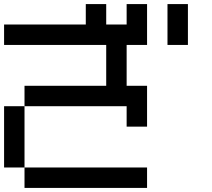

<svg xmlns="http://www.w3.org/2000/svg" viewBox="-20 -920 1040 940"><path d="M0 -100V-400H100V-100ZM0 -700V-800H400V-900H500V-800H600V-900H700V-700H600V-500H700V-300H600V-400H100V-500H500V-700ZM900 -700H800V-900H900ZM100 -100H700V0H100Z"/></svg>

Font: GalmuriMono9 Regular
Style: Regular
Weight: 400
Designer: Lee Minseo (quiple)
Version: Version 2.399;hotconv 1.1.1;makeotfexe 2.6.0 DEVELOPMENT